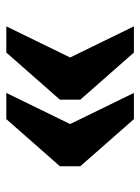

<svg xmlns="http://www.w3.org/2000/svg" viewBox="64 -582 454 623"><g transform="rotate(90 291.5 -270.0)"><path d="M281 -63 382 -270 281 -477H366L519 -303V-237L366 -63ZM65 -63 166 -270 65 -477H150L303 -303V-237L150 -63Z"/></g></svg>

Font: Noto Serif Tibetan Black
Style: Regular
Weight: 900
Version: Version 2.103